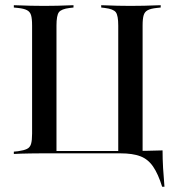

<svg xmlns="http://www.w3.org/2000/svg" viewBox="-20 -591 675 737"><path d="M103.2 -201.6V-492.7Q103.2 -519.4 99.2 -532.7Q95.2 -546 83.5 -552Q71.8 -558.1 49.2 -560.5L33.1 -562.1V-571Q44.4 -571 60.5 -570.2Q76.6 -569.4 97.2 -569Q117.7 -568.5 140.3 -568.5H149.2H158.9Q181.5 -568.5 200.8 -569Q220.2 -569.4 235.9 -570.2Q251.6 -571 262.1 -571V-562.1L247.6 -560.5Q215.3 -556.5 206 -544Q196.8 -531.5 196.8 -492.7V-201.6ZM433.9 -201.6V-492.7Q433.9 -531.5 424.6 -544Q415.3 -556.5 382.3 -560.5L368.5 -562.1V-571Q379 -571 394.8 -570.2Q410.5 -569.4 430.2 -569Q450 -568.5 471.8 -568.5H480.6H489.5Q513.7 -568.5 533.9 -569Q554 -569.4 570.2 -570.2Q586.3 -571 596.8 -571V-562.1L581.5 -560.5Q558.9 -558.1 547.2 -552Q535.5 -546 531.5 -532.7Q527.4 -519.4 527.4 -492.7V-201.6ZM140.3 -2.4Q117.7 -2.4 97.2 -2Q76.6 -1.6 60.5 -1.2Q44.4 -0.8 33.1 0V-8.9L49.2 -10.5Q71.8 -13.7 83.5 -19.4Q95.2 -25 99.2 -38.7Q103.2 -52.4 103.2 -78.2V-201.6H196.8V-9.7L192.7 -11.3H437.1L433.9 -9.7V-201.6H527.4V-2.4H150ZM406.5 -2.4 415.3 -11.3H445.2Q501.6 -11.3 539.9 -12.1Q578.2 -12.9 604 -13.7Q604 19.4 606 54Q608.1 88.7 611.3 125.8H602.4Q587.1 76.6 567.7 48.4Q548.4 20.2 519 8.9Q489.5 -2.4 441.9 -2.4Z"/></svg>

Font: Playfair 144pt SemiCondensed Medium
Style: Regular
Weight: 500
Width: 4
Designer: Claus Eggers Sørensen
Foundry: Claus Eggers Sørensen
Version: Version 2.203